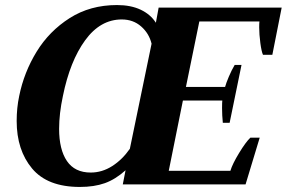

<svg xmlns="http://www.w3.org/2000/svg" viewBox="-20 -730 1135 760"><path d="M46 -251Q46 -303 56 -350Q75 -444 125 -525.5Q175 -607 256 -658.5Q337 -710 443 -710Q498 -710 537 -691.5Q576 -673 597 -640L608 -700H1095L1058 -513H1021Q1015 -526 1010.5 -560Q1006 -594 1006 -622Q1006 -639 1007 -645H769L716 -386H871Q875 -401 886 -427Q897 -453 909 -473H936L889 -244H862Q859 -273 859 -302Q859 -325 860 -332H704L648 -54H892Q900 -81 926.5 -124.5Q953 -168 971 -185H1008L952 0H466L477 -56Q437 -20 395 -5Q353 10 296 10Q168 10 107 -63Q46 -136 46 -251ZM494 -141 580 -557Q570 -598 538.5 -625.5Q507 -653 462 -653Q377 -653 317 -570.5Q257 -488 229 -350Q214 -280 214 -220Q214 -138 245 -92.5Q276 -47 339 -47Q384 -47 424 -72.5Q464 -98 494 -141Z"/></svg>

Font: Trirong ExtraBold
Style: Italic
Weight: 800
Italic angle: -12°
Designer: Katatrad Team
Foundry: CadsonDemak
Version: Version 1.001